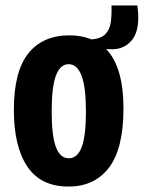

<svg xmlns="http://www.w3.org/2000/svg" viewBox="-20 -672 528 706"><path d="M232 14Q130 14 80.5 -59.5Q31 -133 31 -268Q31 -409 84 -475.5Q137 -542 235 -542Q281 -542 317 -527Q352 -530 368 -547Q384 -564 387.5 -591Q391 -618 390 -652H485Q497 -566 467 -527Q437 -488 384 -491L370 -492Q434 -426 434 -273Q434 -126 381 -56Q328 14 232 14ZM233 -90Q265 -90 280.5 -131.5Q296 -173 296 -261Q296 -351 280 -393.5Q264 -436 232 -436Q202 -436 186 -395Q170 -354 170 -261Q170 -173 185.5 -131.5Q201 -90 233 -90Z"/></svg>

Font: Bricolage Grotesque 12pt Condensed Bricolage Grotesque 10pt Condensed Regular
Style: Bold
Weight: 700
Width: 3
Designer: Mathieu Triay
Foundry: Atelier Triay
Version: Version 1.001; ttfautohint (v1.8.4.7-5d5b);gftools[0.9.33.de